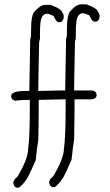

<svg xmlns="http://www.w3.org/2000/svg" viewBox="-20 -702 507 884"><path d="M158.2 -242.2V-189.5Q158.2 -141.6 156.2 -56.6Q150.9 -28.3 144.5 35.2Q124.5 82.5 107.4 115.2Q85.4 150.4 66.4 162.1H60.5Q44.9 162.1 41 140.6Q41 127 60.5 111.3Q109.4 28.8 109.4 -15.6Q117.2 -69.3 117.2 -197.3V-242.2H107.4Q79.1 -242.2 48.8 -238.3Q31.2 -244.6 31.2 -259.8Q31.2 -283.2 97.7 -283.2H115.2V-294.9Q119.1 -506.3 119.1 -521.5L123 -535.2V-562.5Q123 -635.7 140.6 -650.4Q164.1 -676.8 185.5 -679.7H212.9Q265.6 -660.2 265.6 -644.5Q270.5 -644.5 273.4 -628.9V-621.1Q270 -599.6 252 -599.6Q238.3 -599.6 226.6 -628.9Q202.6 -638.7 199.2 -638.7H197.3Q170.4 -638.7 166 -595.7Q164.1 -580.6 164.1 -548.8V-523.4Q160.2 -509.8 160.2 -507.8Q156.2 -326.2 156.2 -283.2L262.7 -285.6H280.3V-297.4Q284.2 -508.8 284.2 -523.9L288.1 -537.6V-564.9Q288.1 -638.2 305.7 -652.8Q329.1 -679.2 350.6 -682.1H377.9Q430.7 -662.6 430.7 -647Q435.5 -647 438.5 -631.3V-623.5Q435.1 -602.1 417 -602.1Q403.3 -602.1 391.6 -631.3Q367.7 -641.1 364.3 -641.1H362.3Q335.4 -641.1 331.1 -598.1Q329.1 -583 329.1 -551.3V-525.9Q325.2 -512.2 325.2 -510.3Q321.3 -328.6 321.3 -285.6H403.3Q424.8 -282.2 424.8 -264.2Q424.8 -248.5 403.3 -244.6H323.2V-191.9Q323.2 -144 321.3 -59.1Q315.9 -30.8 309.6 32.7Q289.6 80.1 272.5 112.8Q250.5 147.9 231.4 159.7H225.6Q210 159.7 206.1 138.2Q206.1 124.5 225.6 108.9Q274.4 26.4 274.4 -18.1Q282.2 -71.8 282.2 -199.7V-244.6H272.5Q258.8 -244.6 158.2 -242.2Z"/></svg>

Font: CEF Fonts CJK
Style: Regular
Weight: 400
Designer: PartyBoss (派对大魔王)
Version: Release 2.25